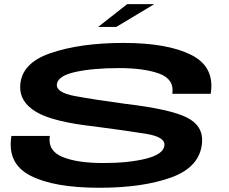

<svg xmlns="http://www.w3.org/2000/svg" viewBox="-20 -884 1082 908"><path d="M444 -756.5 581.5 -864.5H709.5L529.5 -756.5ZM450 4Q234.5 4 123.5 -53.5Q12.5 -111 34 -241H215.5Q205 -171 275 -142Q345 -113 468 -113Q589.5 -113 671 -133.8Q752.5 -154.5 757.5 -195.5Q763 -236.5 669 -251.5Q575 -266.5 430 -285.5Q230.5 -307.5 151.5 -354.5Q72.5 -401.5 75.5 -476.5Q79 -585 219.8 -633Q360.5 -681 563.5 -681Q771.5 -681 884.2 -624.5Q997 -568 976.5 -440.5H795Q805 -509.5 733.2 -535.8Q661.5 -562 543.5 -562Q420 -562 337 -543.8Q254 -525.5 249 -486Q244 -446.5 334.2 -429.8Q424.5 -413 572.5 -393Q783.5 -368 862.8 -328.8Q942 -289.5 935.5 -209Q926 -94.5 790.8 -45.2Q655.5 4 450 4Z"/></svg>

Font: Anybody UltraExpanded SemiBold
Style: Italic
Weight: 600
Width: 9
Italic angle: -10°
Designer: Tyler Finck
Foundry: Etcetera Type Company
Version: Version 1.010; ttfautohint (v1.8.3) -l 8 -r 50 -G 200 -x 14 